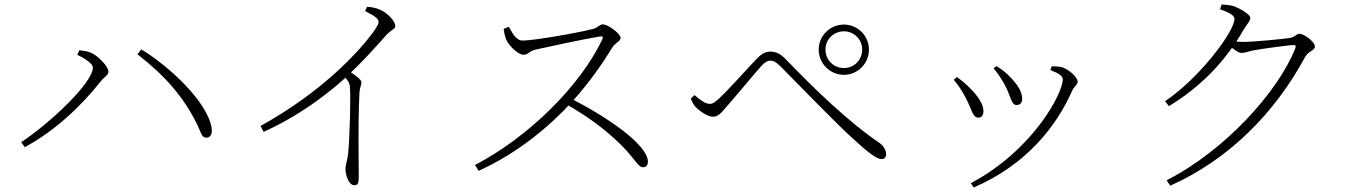

<svg xmlns="http://www.w3.org/2000/svg" viewBox="-20 -784 6030 852"><path d="M74 -153 90 -131C215 -198 334 -305 427 -423C444 -444 461 -450 461 -466C461 -490 415 -536 384 -550C365 -558 345 -559 332 -561L323 -541C345 -530 392 -505 392 -484C392 -414 192 -230 74 -153ZM896 -173C911 -173 924 -186 919 -217C901 -329 738 -485 607 -565L590 -543C708 -452 797 -354 859 -223C875 -187 877 -173 896 -173Z M1136 -225 1150 -199C1335 -282 1471 -400 1525 -450C1600 -522 1652 -581 1691 -625C1719 -656 1734 -654 1734 -669C1734 -691 1696 -730 1664 -742C1646 -750 1629 -752 1609 -754L1600 -735C1648 -711 1660 -700 1660 -685C1660 -678 1652 -663 1633 -637C1564 -545 1405 -374 1136 -225ZM1552 38C1567 38 1572 33 1572 -2C1572 -65 1568 -222 1575 -372C1576 -395 1584 -407 1584 -418C1584 -432 1554 -452 1525 -471L1502 -451C1527 -425 1532 -415 1533 -393C1537 -349 1531 -160 1525 -103C1521 -70 1513 -52 1513 -34C1513 -8 1527 38 1552 38Z M2088 -52 2104 -26C2283 -107 2424 -229 2517 -331C2597 -418 2663 -517 2697 -573C2710 -595 2734 -600 2734 -616C2734 -634 2679 -676 2654 -676C2642 -676 2632 -661 2613 -656C2555 -640 2349 -604 2300 -604C2267 -604 2252 -643 2238 -665L2215 -656C2218 -628 2226 -608 2231 -599C2243 -578 2280 -541 2303 -541C2325 -541 2326 -557 2357 -564C2413 -576 2557 -608 2641 -622C2652 -624 2658 -622 2653 -610C2555 -402 2323 -174 2088 -52ZM2833 -42C2849 -42 2855 -52 2855 -67C2855 -141 2676 -264 2513 -347L2492 -322C2583 -270 2661 -215 2740 -137C2801 -75 2811 -42 2833 -42Z M3725 -452C3786 -452 3836 -502 3836 -564C3836 -625 3786 -675 3725 -675C3663 -675 3613 -625 3613 -564C3613 -502 3663 -452 3725 -452ZM3891 -78C3905 -78 3912 -86 3912 -100C3912 -119 3899 -139 3881 -151C3746 -242 3589 -394 3468 -520C3441 -549 3419 -555 3397 -555C3374 -555 3355 -541 3336 -521C3301 -485 3217 -390 3173 -349C3155 -332 3143 -323 3129 -323C3111 -323 3087 -340 3062 -362L3045 -346C3052 -332 3058 -317 3069 -307C3088 -288 3122 -266 3144 -266C3168 -266 3182 -285 3208 -315C3247 -359 3329 -459 3360 -493C3376 -510 3388 -515 3399 -515C3413 -515 3424 -508 3443 -490C3526 -406 3691 -236 3756 -177C3818 -120 3867 -78 3891 -78ZM3725 -482C3679 -482 3643 -518 3643 -564C3643 -609 3679 -645 3725 -645C3770 -645 3806 -609 3806 -564C3806 -518 3770 -482 3725 -482Z M4288 29 4301 48C4536 -54 4668 -224 4737 -380C4748 -403 4762 -407 4762 -422C4762 -441 4722 -478 4691 -486C4675 -490 4660 -489 4647 -490L4641 -473C4683 -457 4696 -446 4696 -432C4696 -367 4561 -116 4288 29ZM4322 -262C4337 -262 4344 -274 4344 -291C4344 -316 4327 -348 4293 -384C4276 -402 4251 -426 4226 -442L4212 -430C4232 -407 4250 -380 4265 -350C4294 -297 4295 -262 4322 -262ZM4491 -318C4506 -318 4516 -327 4516 -345C4516 -374 4498 -404 4473 -431C4453 -454 4431 -473 4402 -491L4389 -481C4411 -455 4427 -429 4441 -403C4465 -358 4467 -318 4491 -318Z M5157 16 5173 40C5437 -78 5639 -286 5772 -532C5785 -556 5815 -561 5815 -577C5815 -598 5768 -634 5746 -634C5731 -634 5729 -619 5700 -615C5673 -611 5547 -598 5493 -598C5481 -598 5466 -600 5446 -603L5432 -583C5454 -566 5475 -549 5490 -549C5502 -549 5524 -557 5545 -561C5584 -568 5699 -584 5721 -584C5729 -584 5732 -581 5728 -570C5652 -377 5416 -116 5157 16ZM5150 -335 5167 -313C5306 -397 5416 -509 5499 -653C5514 -678 5528 -689 5528 -705C5528 -720 5485 -745 5457 -756C5438 -762 5418 -763 5401 -764L5394 -743C5430 -730 5458 -717 5458 -700C5458 -645 5304 -438 5150 -335Z"/></svg>

Font: Source Han Serif CN VF
Style: Regular
Weight: 250
Designer: Ryoko NISHIZUKA 西塚涼子 (kana & ideographs); Frank Grießhammer (Latin, Greek & Cyrillic); Wenlong ZHANG 张文龙 (bopomofo); San
Foundry: Adobe
Version: Version 2.002;hotconv 1.1.0;makeotfexe 2.6.0